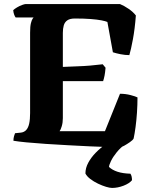

<svg xmlns="http://www.w3.org/2000/svg" viewBox="-20 -724 747 944"><path d="M570 0Q552 0 512.5 -1Q473 -2 421.5 -4.5Q370 -7 314 -10Q258 -13 205 -16.5Q152 -20 110.5 -24Q69 -28 46 -32Q46 -44 49 -54.5Q52 -65 54 -69L83 -72Q99 -74 109 -85Q119 -96 123.5 -116.5Q128 -137 128 -168V-563Q128 -594 132 -610Q136 -626 140.5 -632Q145 -638 145 -638H57Q53 -643 49.5 -652.5Q46 -662 45 -674Q51 -680 63.5 -687.5Q76 -695 88.5 -699.5Q101 -704 106 -704H570Q590 -696 612.5 -680.5Q635 -665 648 -648Q643 -582 633.5 -531Q624 -480 616 -453Q595 -453 572.5 -457.5Q550 -462 535 -467L508 -616Q499 -620 478.5 -624Q458 -628 425.5 -630.5Q393 -633 348 -633Q324 -633 311 -624Q298 -615 293.5 -599Q289 -583 289 -563V-395Q330 -397 361.5 -398Q393 -399 422.5 -401.5Q452 -404 485 -408L499 -391Q497 -367 494 -352Q491 -337 487 -325H289V-143Q289 -121 283.5 -103Q278 -85 273 -79H496L570 -263Q597 -263 622 -256.5Q647 -250 656 -245Q656 -209 653.5 -171Q651 -133 646.5 -99.5Q642 -66 637 -43Q633 -35 618.5 -25Q604 -15 590.5 -7.5Q577 0 570 0ZM531 200Q520 200 501.5 194.5Q483 189 462 179Q441 169 424 156Q407 143 400 129Q400 102 414 76Q428 50 450.5 27Q473 4 499 -14L599 -17Q573 1 554 24.5Q535 48 525.5 68Q516 88 516 97Q532 112 558 120.5Q584 129 621 130Q625 135 627 143.5Q629 152 629 162Q616 178 587.5 189Q559 200 531 200Z"/></svg>

Font: Texturina Medium 12pt ExtraBold
Style: Regular
Weight: 800
Version: Version 1.002